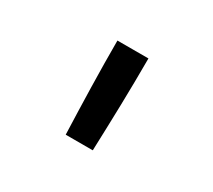

<svg xmlns="http://www.w3.org/2000/svg" viewBox="-76 -902 653 590"><g transform="rotate(30 250.0 -607.0)"><path d="M202 -442Q199 -524 197 -606.5Q195 -689 195 -772H305Q305 -689 303 -606.5Q301 -524 298 -442Z"/></g></svg>

Font: Iosevka Curly Semibold
Style: Regular
Weight: 600
Monospace: yes
Designer: Belleve Invis
Foundry: Belleve Invis
Version: Version 22.1.2; ttfautohint (v1.8.4)